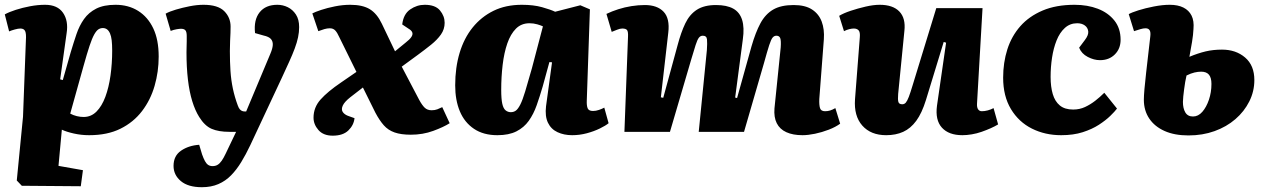

<svg xmlns="http://www.w3.org/2000/svg" viewBox="-20 -550 5269 801"><path d="M88 -381Q90 -409 85 -420Q80 -431 65 -431Q56 -431 41.5 -427Q27 -423 18 -419L0 -490Q18 -500 46 -509Q74 -518 106 -524Q138 -530 168 -530Q220 -530 243 -496.5Q266 -463 258 -412L231 -219L242 -216L275 -332Q287 -372 299 -407.5Q311 -443 330.5 -470.5Q350 -498 381.5 -514Q413 -530 462 -530Q516 -530 556.5 -504.5Q597 -479 619.5 -431.5Q642 -384 642 -314Q642 -251 625 -192Q608 -133 572.5 -86.5Q537 -40 482.5 -13Q428 14 352 14Q319 14 288 7Q257 0 238 -9L224 142L326 160L317 227L71 225L50 203L76 -63ZM409 -433Q399 -433 390.5 -427.5Q382 -422 373 -406Q364 -390 353.5 -358.5Q343 -327 328 -273L273 -76Q286 -69 300.5 -65.5Q315 -62 329 -62Q360 -62 382.5 -84.5Q405 -107 419.5 -146Q434 -185 441 -235Q448 -285 448 -339Q448 -364 446 -381.5Q444 -399 439 -410.5Q434 -422 426.5 -427.5Q419 -433 409 -433Z M1024 56Q1006 94 986.5 126Q967 158 944 181.5Q921 205 891 218Q861 231 822 231Q765 231 734.5 205.5Q704 180 704 142Q704 100 735.5 78.5Q767 57 811 54L823 94Q829 111 835 122Q841 133 848.5 138Q856 143 867 143Q879 143 888 137.5Q897 132 905 120.5Q913 109 921 92L965 0H937Q892 0 863 -12.5Q834 -25 811 -62Q794 -89 782 -128Q770 -167 764 -218Q758 -269 758 -332Q758 -344 758.5 -355Q759 -366 759 -378Q759 -390 759 -400Q759 -417 753.5 -423.5Q748 -430 735 -430Q729 -430 717 -428Q705 -426 692 -421L671 -493Q687 -502 714 -510Q741 -518 771.5 -524Q802 -530 829 -530Q889 -530 915.5 -503.5Q942 -477 942 -439Q942 -427 941.5 -412.5Q941 -398 940 -380Q939 -362 939 -337Q939 -292 941.5 -254Q944 -216 951.5 -180.5Q959 -145 972 -110Q976 -99 980.5 -94Q985 -89 990 -87Q995 -85 1001 -85H1007L1108 -326Q1117 -347 1118 -362Q1119 -377 1110.5 -387Q1102 -397 1079 -402L1044 -412Q1038 -467 1063 -498.5Q1088 -530 1137 -530Q1160 -530 1180.5 -520Q1201 -510 1214.5 -489.5Q1228 -469 1228 -437Q1228 -416 1223.5 -394.5Q1219 -373 1209.5 -347.5Q1200 -322 1186.5 -292.5Q1173 -263 1156 -226Z M1628 -336 1672 -372Q1689 -385 1696 -395.5Q1703 -406 1700 -414.5Q1697 -423 1685 -430L1658 -448Q1663 -491 1691 -510.5Q1719 -530 1752 -530Q1796 -530 1815.5 -506.5Q1835 -483 1835 -455Q1835 -428 1819.5 -406Q1804 -384 1778.5 -363.5Q1753 -343 1723 -321L1656 -272L1729 -133Q1741 -111 1752 -100.5Q1763 -90 1781 -90Q1794 -90 1804.5 -94Q1815 -98 1825 -103L1856 -36Q1831 -20 1787.5 -4Q1744 12 1694 12Q1653 12 1626 2.5Q1599 -7 1581 -27.5Q1563 -48 1546 -80L1494 -185L1441 -144Q1417 -125 1410 -109.5Q1403 -94 1409.5 -83.5Q1416 -73 1431 -67L1459 -57Q1456 -28 1433.5 -6Q1411 16 1368 16Q1329 16 1308.5 -7.5Q1288 -31 1288 -59Q1288 -102 1317.5 -135Q1347 -168 1403 -206L1467 -250L1395 -396Q1387 -414 1378.5 -423Q1370 -432 1356 -432Q1345 -432 1333 -428.5Q1321 -425 1308 -420L1283 -494Q1294 -500 1319.5 -508.5Q1345 -517 1377.5 -523.5Q1410 -530 1441 -530Q1493 -530 1523 -511.5Q1553 -493 1573 -451Z M2428 -131Q2427 -110 2431.5 -98.5Q2436 -87 2454 -87Q2466 -87 2479 -91.5Q2492 -96 2501 -101L2519 -36Q2507 -26 2482.5 -14Q2458 -2 2428 6Q2398 14 2367 14Q2333 14 2306 1.5Q2279 -11 2266 -38Q2253 -65 2258 -107L2283 -290L2272 -291L2244 -189Q2232 -148 2219 -111Q2206 -74 2186 -46Q2166 -18 2134.5 -2Q2103 14 2055 14Q1997 14 1957.5 -12.5Q1918 -39 1898.5 -85.5Q1879 -132 1879 -194Q1879 -268 1897.5 -329.5Q1916 -391 1952 -435.5Q1988 -480 2039 -505Q2090 -530 2157 -530Q2206 -530 2241.5 -520Q2277 -510 2296 -501L2401 -528L2441 -511ZM2111 -82Q2123 -82 2132 -88.5Q2141 -95 2150.5 -113.5Q2160 -132 2171 -168.5Q2182 -205 2199 -265L2245 -440Q2237 -444 2221.5 -448.5Q2206 -453 2189 -453Q2155 -453 2132.5 -430.5Q2110 -408 2096.5 -369Q2083 -330 2077 -279.5Q2071 -229 2071 -175Q2071 -137 2075.5 -117Q2080 -97 2089.5 -89.5Q2099 -82 2111 -82Z M2929 -341Q2931 -370 2929.5 -385.5Q2928 -401 2912 -401Q2902 -401 2895.5 -392.5Q2889 -384 2882 -362Q2875 -340 2864 -303L2775 0H2585L2600 -397Q2601 -418 2596 -424.5Q2591 -431 2576 -431Q2567 -431 2554.5 -426Q2542 -421 2532 -417L2510 -492Q2533 -503 2559.5 -511.5Q2586 -520 2614.5 -524.5Q2643 -529 2670 -529Q2722 -529 2748.5 -501Q2775 -473 2768 -414L2737 -144L2747 -142L2807 -362Q2821 -415 2839 -452.5Q2857 -490 2887.5 -509.5Q2918 -529 2967 -529Q3012 -529 3039 -514Q3066 -499 3076 -467Q3086 -435 3079 -386L3047 -143L3055 -141L3115 -356Q3132 -415 3152.5 -453Q3173 -491 3205.5 -510Q3238 -529 3291 -529Q3339 -529 3367.5 -510.5Q3396 -492 3408 -460Q3420 -428 3417 -386L3398 -137Q3397 -112 3401 -99Q3405 -86 3422 -86Q3433 -86 3443 -89Q3453 -92 3465 -99L3485 -34Q3466 -20 3437.5 -9Q3409 2 3380 8Q3351 14 3328 14Q3288 14 3260.5 1.5Q3233 -11 3220.5 -36Q3208 -61 3211 -98L3237 -352Q3239 -381 3235 -391Q3231 -401 3219 -401Q3210 -401 3203.5 -393.5Q3197 -386 3189 -361.5Q3181 -337 3167 -286L3084 0H2895Z M3481 -484Q3499 -495 3529 -505Q3559 -515 3591.5 -522.5Q3624 -530 3650 -530Q3705 -530 3732 -502Q3759 -474 3753 -421L3727 -158Q3725 -134 3728 -124.5Q3731 -115 3744 -115Q3753 -115 3759 -122Q3765 -129 3771.5 -146Q3778 -163 3787 -193L3886 -516H4079L4056 -118Q4055 -102 4060.5 -94Q4066 -86 4076 -86Q4088 -86 4101 -89.5Q4114 -93 4125 -99L4144 -31Q4131 -23 4113 -15Q4095 -7 4075 0Q4055 7 4034 10.5Q4013 14 3995 14Q3938 14 3909.5 -17.5Q3881 -49 3889 -109L3927 -372L3917 -375L3843 -133Q3826 -78 3802.5 -46Q3779 -14 3748 0Q3717 14 3677 14Q3613 14 3577.5 -26Q3542 -66 3547 -136L3567 -394Q3569 -416 3562 -423.5Q3555 -431 3542 -431Q3534 -431 3523.5 -428.5Q3513 -426 3501 -420Z M4463 -530Q4517 -530 4560 -513.5Q4603 -497 4629 -464.5Q4655 -432 4655 -384Q4655 -347 4631 -323Q4607 -299 4569 -299Q4544 -299 4518 -312.5Q4492 -326 4482 -351L4506 -383Q4522 -404 4520 -419.5Q4518 -435 4505.5 -444Q4493 -453 4474 -453Q4444 -453 4422.5 -433.5Q4401 -414 4388 -381.5Q4375 -349 4369 -309.5Q4363 -270 4363 -229Q4363 -188 4372 -157.5Q4381 -127 4401.5 -110Q4422 -93 4457 -93Q4484 -93 4506.5 -103.5Q4529 -114 4549 -129.5Q4569 -145 4587 -163L4640 -97Q4631 -85 4612 -66.5Q4593 -48 4564.5 -29.5Q4536 -11 4497 1.5Q4458 14 4407 14Q4340 14 4285 -13.5Q4230 -41 4197.5 -95Q4165 -149 4165 -226Q4165 -289 4182.5 -344Q4200 -399 4236.5 -440.5Q4273 -482 4329.5 -506Q4386 -530 4463 -530Z M4942 -313Q4978 -328 5009.5 -335.5Q5041 -343 5078 -343Q5136 -343 5174.5 -310Q5213 -277 5213 -216Q5213 -169 5192 -127Q5171 -85 5134 -53Q5097 -21 5047 -3Q4997 15 4938 15Q4880 15 4838.5 -3.5Q4797 -22 4774.5 -55.5Q4752 -89 4752 -134Q4752 -149 4754.5 -178.5Q4757 -208 4761.5 -246.5Q4766 -285 4770.5 -325Q4775 -365 4779 -399Q4781 -416 4776 -424Q4771 -432 4759 -432Q4750 -432 4738 -428.5Q4726 -425 4711 -420L4689 -491Q4701 -498 4729.5 -507Q4758 -516 4794 -523Q4830 -530 4860 -530Q4894 -530 4917 -518.5Q4940 -507 4951 -485Q4962 -463 4959 -429Q4958 -405 4953 -375Q4948 -345 4942 -313ZM4930 -235Q4927 -223 4924.5 -208Q4922 -193 4920 -177.5Q4918 -162 4916.5 -148Q4915 -134 4915 -125Q4915 -98 4925 -81Q4935 -64 4957 -64Q4979 -64 4996 -83.5Q5013 -103 5023.5 -134Q5034 -165 5034 -200Q5034 -226 5023.5 -238.5Q5013 -251 4991 -251Q4978 -251 4963 -247.5Q4948 -244 4930 -235Z"/></svg>

Font: Literata 18pt ExtraBold
Style: Italic
Weight: 800
Italic angle: -2°
Designer: Latin by Veronika Burian and Jose Scaglione. Greek by Irene Vlachou. Cyrillic by Vera Evstafieva
Foundry: TypeTogether
Version: Version 3.103;gftools[0.9.29]